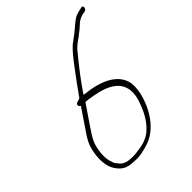

<svg xmlns="http://www.w3.org/2000/svg" viewBox="-204 -811 940 940"><g transform="rotate(-45 266.5 -340.5)"><path d="M67 -168C54 -110 59 -62 79 -31C97 -4 119 17 168 17H169C208 22 247 11 280 0C351 -26 407 -103 429 -197C435 -225 436 -256 430 -276C409 -344 330 -378 234 -387L228 -388L231 -394C268 -449 308 -500 349 -550C368 -576 386 -589 410 -605C422 -614 430 -621 439 -628L462 -648V-649C479 -663 496 -670 520 -673C534 -675 539 -701 523 -699C504 -694 490 -692 473 -684C457 -675 441 -660 424 -646C408 -631 380 -613 364 -600C343 -581 316 -548 297 -522C275 -492 249 -459 227 -427L201 -391C189 -385 180 -387 174 -380C166 -371 174 -363 180 -359L154 -321C142 -303 130 -286 119 -269C96 -235 77 -211 67 -168ZM92 -163C101 -201 118 -222 139 -254C160 -286 185 -321 207 -354L209 -357H212C225 -356 240 -354 256 -351C343 -336 427 -300 402 -192C400 -182 395 -170 390 -155C371 -105 347 -67 311 -38C290 -22 264 -13 238 -9C218 -6 196 -2 174 -4C147 -4 128 -11 115 -25L101 -42C96 -49 94 -57 92 -64C83 -87 83 -126 92 -163ZM348 -546V-545ZM362 -595V-594ZM438 -624V-623Z"/></g></svg>

Font: Stray Cat
Style: LtCnObl
Weight: 300
Version: Version 1.0